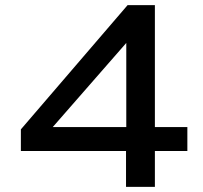

<svg xmlns="http://www.w3.org/2000/svg" viewBox="-20 -725 788 745"><path d="M469 0V-139H61V-223L475 -705H581V-232H707V-139H581V0ZM470 -232V-587H495L155 -198L150 -232Z"/></svg>

Font: Nunito Sans 10pt Expanded SemiBold
Style: Regular
Weight: 600
Width: 7
Designer: Vernon Adams
Foundry: Vernon Adams
Version: Version 3.101;gftools[0.9.27]